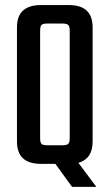

<svg xmlns="http://www.w3.org/2000/svg" viewBox="-20 -646 433 757"><path d="M138.2 -523.9V-102.1Q138.2 -84 143.6 -78.6Q148.9 -73.2 167 -73.2H225.1Q243.2 -73.2 249 -78.9Q254.9 -84.5 254.9 -102.1V-523.9Q254.9 -542 249 -547.6Q243.2 -553.2 225.1 -553.2H167Q148.9 -553.2 143.6 -547.6Q138.2 -542 138.2 -523.9ZM359.9 90.8H264.2L198.2 0H141.1Q46.9 0 46.9 -87.9V-538.1Q46.9 -626 141.1 -626H252Q345.2 -626 345.2 -538.1V-87.9Q345.2 -20 289.1 -3.9Z"/></svg>

Font: Teko
Style: Regular
Weight: 400
Designer: Manushi Parikh, Jonny Pinhorn
Foundry: Indian Type Foundry
Version: Version 2.000;PS 1.0;hotconv 1.0.79;makeotf.lib2.5.61930